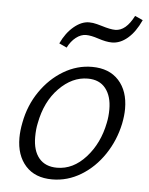

<svg xmlns="http://www.w3.org/2000/svg" viewBox="-48 -657 545 701"><g transform="rotate(5 224.5 -306.5)"><path d="M37 -137Q37 -163 43 -193Q55 -257 90 -308Q125 -359 174.5 -388.5Q224 -418 279 -418Q342 -418 377 -379.5Q412 -341 412 -276Q412 -251 406 -221Q393 -159 358.5 -107.5Q324 -56 274.5 -26Q225 4 169 4Q106 4 71.5 -34.5Q37 -73 37 -137ZM350 -219Q355 -242 355 -269Q355 -317 332.5 -345.5Q310 -374 267 -374Q210 -374 162 -325Q114 -276 99 -196Q94 -174 94 -145Q94 -95 117 -67.5Q140 -40 183 -40Q242 -40 288.5 -91.5Q335 -143 350 -219ZM152 -493Q170 -532 198 -555.5Q226 -579 254 -579Q268 -579 283 -575Q298 -571 301 -570Q333 -560 351 -560Q390 -560 419 -617L448 -604Q428 -560 400.5 -536.5Q373 -513 343 -513Q322 -513 292 -523Q265 -532 247 -532Q228 -532 210 -518Q192 -504 180 -480Z"/></g></svg>

Font: Ysabeau Semilight
Style: Italic
Weight: 300
Italic angle: -12°
Designer: Christian Thalmann (Catharsis Fonts)
Version: Version 0.003